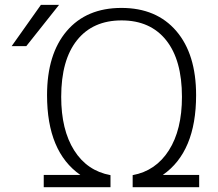

<svg xmlns="http://www.w3.org/2000/svg" viewBox="-20 -774 902 795"><path d="M149.4 -753.9H224.6L88.9 -583H28.3ZM312.5 -49.8Q174.8 -145.5 174.8 -379.9Q174.8 -549.8 256.3 -645.5Q337.9 -741.2 482.9 -741.2Q627.9 -741.2 710 -645.5Q792 -549.8 792 -379.9Q792 -145.5 654.3 -49.8H804.7V1H529.3V-48.8Q625 -66.4 679.2 -151.4Q733.4 -236.3 733.4 -373Q733.4 -525.4 668 -607.4Q602.5 -689.5 483.4 -689.5Q364.3 -689.5 298.8 -607.4Q233.4 -525.4 233.4 -373Q233.4 -236.3 287.1 -151.4Q340.8 -66.4 437.5 -48.8V1H161.1V-49.8Z"/></svg>

Font: Gen Shin Gothic Light
Style: Regular
Weight: 200
Designer: [Source Han Sans]
Ryoko NISHIZUKA  (kana & ideographs); Paul D. Hunt (Latin, Greek & Cyrillic); Wenlong ZHANG  (bopomofo
Version: Version 1.002.20150607